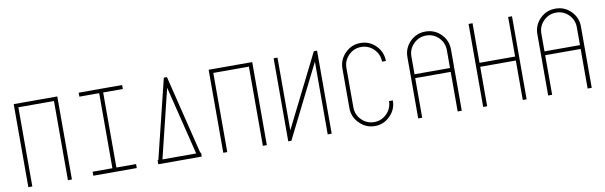

<svg xmlns="http://www.w3.org/2000/svg" viewBox="-45 -1093 4789 1519"><g transform="rotate(-10 2349.0 -333.5)"><path d="M437 0H405V-636H119V0H87V-667H437Z M800 -635V-32H958V0H609V-32H768V-635H609V-667H958V-635Z M1480 0H1131V-32H1137L1293 -667H1318L1474 -32H1480ZM1441 -32 1305 -584 1170 -32Z M2003 0H1971V-636H1685V0H1653V-667H2003Z M2206 -667V-83L2498 -667H2524V0H2492V-584L2200 0H2175V-667Z M2749 -52Q2697 -103 2697 -175V-492Q2697 -564 2749 -616Q2800 -667 2872 -667Q2944 -667 2995 -616Q3046 -564 3046 -492H3015Q3015 -551 2973 -593Q2931 -635 2872 -635Q2813 -635 2771 -593Q2729 -551 2729 -492V-175Q2729 -116 2771 -74Q2813 -32 2872 -32Q2931 -32 2973 -74Q3015 -116 3015 -175H3046Q3046 -103 2995 -52Q2944 0 2872 0Q2800 0 2749 -52Z M3518 -616Q3569 -565 3569 -492V0H3536V-318H3251V0H3219V-492Q3219 -565 3270 -616Q3321 -667 3394 -667Q3467 -667 3518 -616ZM3536 -492Q3536 -551 3495 -593Q3453 -635 3394 -635Q3335 -635 3293 -593Q3251 -551 3251 -492V-349H3536Z M4090 -667V0H4059V-317H3773V0H3741V-667H3773V-349H4059V-667Z M4562 -616Q4613 -565 4613 -492V0H4580V-318H4295V0H4263V-492Q4263 -565 4314 -616Q4365 -667 4438 -667Q4511 -667 4562 -616ZM4580 -492Q4580 -551 4539 -593Q4497 -635 4438 -635Q4379 -635 4337 -593Q4295 -551 4295 -492V-349H4580Z"/></g></svg>

Font: Zector
Style: Regular
Weight: 400
Designer: GGBot
Version: 0.72